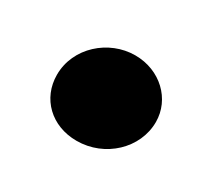

<svg xmlns="http://www.w3.org/2000/svg" viewBox="-55 -458 346 323"><g transform="rotate(30 118.0 -296.0)"><path d="M117 -209C172 -209 217 -252 217 -303C217 -347 180 -383 131 -383C80 -383 33 -342 33 -289C33 -243 68 -209 117 -209Z"/></g></svg>

Font: Fixel Display 20240404
Style: Bold Italic
Weight: 700
Italic angle: -10°
Designer: AlfaBravo + MacPaw
Foundry: Kyrylo Tkachov, Marchela Mozhyna, Serhii Makarenko, Maria Weinstein, Zakhar Kryvoshyya
Version: Version 1.211;Glyphs 3.2 (3225)